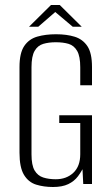

<svg xmlns="http://www.w3.org/2000/svg" viewBox="-20 -736 443 768"><path d="M192 12Q155 12 124.5 2.5Q94 -7 76 -36.5Q58 -66 58 -125V-468Q58 -524 77 -552Q96 -580 129 -589.5Q162 -599 204 -599Q247 -599 279 -589Q311 -579 329.5 -551.5Q348 -524 348 -468V-395H301V-467Q301 -511 288.5 -532.5Q276 -554 254.5 -560.5Q233 -567 203 -567Q175 -567 153 -560.5Q131 -554 118.5 -532.5Q106 -511 106 -467V-119Q106 -75 118.5 -54Q131 -33 153 -26Q175 -19 203 -19Q246 -19 273.5 -45Q301 -71 301 -119V-244H217V-275H348V0H313L310 -59Q306 -52 301 -44Q296 -36 292 -31Q277 -11 253 0.5Q229 12 192 12ZM96 -629 184 -716H219L307 -629H271L201 -688L133 -629Z"/></svg>

Font: Alumni Sans Light
Style: Regular
Weight: 300
Version: Version 1.018